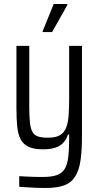

<svg xmlns="http://www.w3.org/2000/svg" viewBox="-20 -739 494 958"><path d="M207 199Q181 199 158 198Q135 197 114.5 195.5Q94 194 76 193V140Q93 141 111.5 142Q130 143 151 143.5Q172 144 194 144Q238 144 264 134.5Q290 125 303 103.5Q316 82 320.5 45Q325 8 325 -47V-68H319Q312 -45 297 -28Q282 -11 257 -2.5Q232 6 195 6Q150 6 123.5 -6Q97 -18 83.5 -43Q70 -68 66 -107Q62 -146 62 -199V-510H126V-209Q126 -158 129.5 -126.5Q133 -95 143 -79Q153 -63 171.5 -57.5Q190 -52 220 -52Q259 -52 280 -65Q301 -78 310.5 -103Q320 -128 322.5 -164.5Q325 -201 325 -246V-510H389V-62Q389 13 381.5 63Q374 113 354 143.5Q334 174 298.5 186.5Q263 199 207 199ZM193 -579V-584L248 -719H316V-714L240 -579Z"/></svg>

Font: Saira Condensed
Style: Regular
Weight: 400
Width: 3
Designer: Hector Gatti with collaboration of the Omnibus-Type team
Foundry: Omnibus-Type
Version: Version 1.101